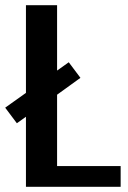

<svg xmlns="http://www.w3.org/2000/svg" viewBox="-30 -720 495 740"><path d="M70 0V-270L35 -245L-10 -305L70 -362V-700H190V-448L235 -480L280 -420L190 -355V-80H435V0Z"/></svg>

Font: Cuprum
Style: Bold
Weight: 700
Designer: Jovanny Lemonad
Foundry: Jovanny Lemonad
Version: Version 2.000